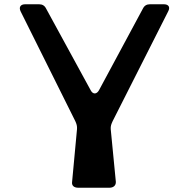

<svg xmlns="http://www.w3.org/2000/svg" viewBox="-20 -880 886 900"><path d="M347 0H493C512 0 524 -11 523 -28L499 -275C498 -289 502 -299 508 -312L768 -826C779 -846 771 -860 748 -860H683C668 -860 657 -854 650 -840L444 -457C433 -437 415 -437 405 -457L196 -840C189 -854 178 -860 163 -860H98C76 -860 67 -846 77 -826L333 -312C339 -299 342 -289 341 -275L318 -28C315 -9 328 0 347 0Z"/></svg>

Font: OpenDyslexic3
Style: Regular
Weight: 400
Designer: Abelardo Gonzalez
Version: Version 3.001;PS 003.001;hotconv 1.0.88;makeotf.lib2.5.64775